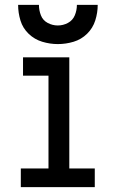

<svg xmlns="http://www.w3.org/2000/svg" viewBox="-20 -764 472 784"><path d="M65 0H367V-76H263V-530H74V-455H178V-76H65ZM216 -584Q249 -584 280.5 -593.5Q312 -603 335.5 -626Q359 -649 369 -680.5Q379 -712 379 -744H294Q294 -722 285.5 -701.5Q277 -681 257.5 -670.5Q238 -660 216 -660Q194 -660 174.5 -670.5Q155 -681 147 -701.5Q139 -722 139 -744H54Q54 -712 63.5 -680.5Q73 -649 97 -626Q121 -603 152.5 -593.5Q184 -584 216 -584Z"/></svg>

Font: Iosevka Sparkle
Style: Regular
Weight: 400
Designer: Belleve Invis
Foundry: Belleve Invis
Version: Version 4.5.0; ttfautohint (v1.8.3)